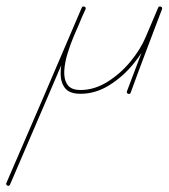

<svg xmlns="http://www.w3.org/2000/svg" viewBox="-128 -291 534 608"><path d="M-104 297Q-110 294 -108 289Q-48 150 12 11Q72 -128 131 -267Q131 -267 131 -267Q131 -267 131 -267Q134 -272 139 -270Q145 -268 142 -262Q83 -123 23 16Q-37 155 -96 293Q-99 299 -104 297ZM131 -267Q134 -272 139 -270Q145 -268 143 -262Q137 -250 132 -238Q127 -226 122 -214Q116 -201 105.5 -176Q95 -151 86 -122Q77 -93 75.5 -66.5Q74 -40 85.5 -23Q97 -6 127 -6Q171 -6 212.5 -32Q254 -58 285.5 -96.5Q317 -135 333 -173Q343 -197 353 -220Q363 -243 373 -267Q376 -272 381 -270Q387 -268 385 -262Q360 -196 335 -130Q310 -64 286 2Q284 8 278 6Q272 4 274 -2Q299 -68 324 -134Q349 -200 373 -267Q375 -272 381 -270Q387 -268 385 -262Q375 -239 365 -215.5Q355 -192 345 -169Q327 -128 293.5 -87.5Q260 -47 217 -20.5Q174 6 127 6Q92 6 78 -12Q64 -30 64 -58Q64 -86 73 -117Q82 -148 93 -175.5Q104 -203 110 -218Q116 -231 121 -243Q126 -255 131 -267Q131 -267 131 -267Q131 -267 131 -267Z"/></svg>

Font: FRB American Cursive Thin
Style: Italic
Weight: 100
Italic angle: -25°
Version: Version 2.0;Modular Font Editor K font №1